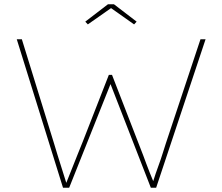

<svg xmlns="http://www.w3.org/2000/svg" viewBox="-20 -885 1048 905"><path d="M277 0 59 -700H83L235 -208Q245 -176 251.5 -153.5Q258 -131 265 -110.5Q272 -90 278.5 -67.5Q285 -45 296 -12H288Q310 -66 323.5 -101Q337 -136 348 -162.5Q359 -189 370 -217L493 -532H508L656 -150Q663 -131 669.5 -113.5Q676 -96 685.5 -72Q695 -48 710 -12H696Q706 -44 713.5 -66Q721 -88 727 -104Q733 -120 738 -135Q743 -150 748.5 -167.5Q754 -185 762 -210L925 -700H949L716 0H691L493 -509H509L306 0ZM394 -770 382 -783 489 -865H517L624 -783L612 -770L496 -852H511Z"/></svg>

Font: Lexend Giga Thin
Style: Regular
Weight: 250
Version: Version 1.007